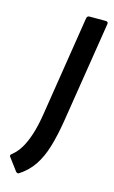

<svg xmlns="http://www.w3.org/2000/svg" viewBox="-167 -534 461 774"><g transform="rotate(15 63.5 -147.5)"><path d="M95 -479Q97 -490 106 -490H174Q186 -490 184 -479L117 -57Q107 5 92.5 53.5Q78 102 54.5 136.5Q31 171 -5 194Q-11 197 -17 191L-55 140Q-62 133 -52 126Q-31 109 -16.5 84.5Q-2 60 9.5 24.5Q21 -11 29 -61Z"/></g></svg>

Font: Sofia Sans Condensed SemiBold
Style: Italic
Weight: 600
Italic angle: -9°
Version: Version 4.100